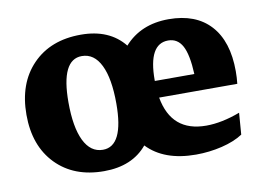

<svg xmlns="http://www.w3.org/2000/svg" viewBox="-53 -462 749 547"><g transform="rotate(-10 322.0 -188.5)"><path d="M208 8.8Q121.1 8.8 69.3 -44.4Q17.6 -97.7 17.6 -187.5Q17.6 -278.3 69.6 -332Q121.6 -385.7 209.5 -385.7Q292 -385.7 335 -332Q382.8 -385.7 463.4 -385.7Q542 -385.7 584.2 -339.4Q626.5 -293 626.5 -206.5Q626.5 -199.2 626 -188.2Q625.5 -177.2 624.5 -170.4H398.4Q416.5 -68.4 517.1 -68.4Q562 -68.4 615.2 -88.4L610.4 -25.9Q585.9 -9.8 549.3 -1Q512.7 7.8 474.1 7.8Q381.8 7.8 333 -43.5Q289.6 8.8 208 8.8ZM394.5 -221.7V-219.2H508.8Q506.3 -275.4 492.7 -300.8Q479 -326.2 451.7 -326.2Q394.5 -326.2 394.5 -221.7ZM215.3 -51.8Q275.4 -51.8 275.4 -174.8Q275.4 -247.6 256.3 -286.4Q237.3 -325.2 201.7 -325.2Q141.6 -325.2 141.6 -202.1Q141.6 -129.9 160.6 -90.8Q179.7 -51.8 215.3 -51.8Z"/></g></svg>

Font: Markazi Text
Style: Bold
Weight: 700
Designer: Borna Izadpanah (Arabic designer), Fiona Ross (Arabic design director) and Florian Runge (Latin designer)
Foundry: Borna Izadpanah and Florian Runge
Version: Version 1.001; ttfautohint (v1.8.3)